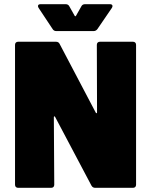

<svg xmlns="http://www.w3.org/2000/svg" viewBox="-20 -900 724 920"><path d="M459 -700H617Q624 -700 628 -696Q632 -692 632 -685V-15Q632 -8 628 -4Q624 0 617 0H436Q424 0 418 -11L244 -340Q242 -343 240 -342.5Q238 -342 238 -338L240 -15Q240 -8 236 -4Q232 0 225 0H67Q60 0 56 -4Q52 -8 52 -15V-685Q52 -692 56 -696Q60 -700 67 -700H248Q261 -700 266 -689L439 -360Q441 -357 443 -357.5Q445 -358 445 -362L444 -685Q444 -692 448 -696Q452 -700 459 -700ZM162 -871Q162 -880 175 -880H294Q307 -880 312 -870L338 -824Q341 -820 344 -824L370 -870Q375 -880 388 -880H506Q519 -880 519 -871Q519 -867 516 -862L447 -761Q440 -751 428 -751H250Q238 -751 232 -761L165 -862Q162 -867 162 -871Z"/></svg>

Font: Barlow Black
Style: Regular
Weight: 900
Designer: Jeremy Tribby
Foundry: Tribby Type
Version: Version 1.422